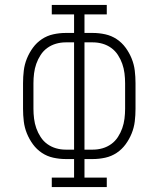

<svg xmlns="http://www.w3.org/2000/svg" viewBox="-20 -755 640 775"><path d="M189 0V-38H279V-113H245Q220 -113 195 -118.5Q170 -124 149 -138Q128 -152 113 -172.5Q98 -193 88.5 -216.5Q79 -240 76 -265Q73 -290 73 -316V-419Q73 -445 76 -470Q79 -495 88.5 -518.5Q98 -542 113 -562.5Q128 -583 149 -597Q170 -611 195 -616.5Q220 -622 245 -622H279V-697H189V-735H411V-697H321V-622H355Q380 -622 405 -616.5Q430 -611 451 -597Q472 -583 487 -562.5Q502 -542 511.5 -518.5Q521 -495 524 -470Q527 -445 527 -419V-316Q527 -290 524 -265Q521 -240 511.5 -216.5Q502 -193 487 -172.5Q472 -152 451 -138Q430 -124 405 -118.5Q380 -113 355 -113H321V-38H411V0ZM245 -151H279V-584H245Q225 -584 206 -578.5Q187 -573 171 -561.5Q155 -550 144 -533Q133 -516 126.5 -497.5Q120 -479 117.5 -459Q115 -439 115 -419V-316Q115 -296 117.5 -276Q120 -256 126.5 -237.5Q133 -219 144 -202Q155 -185 171 -173.5Q187 -162 206 -156.5Q225 -151 245 -151ZM321 -151H355Q375 -151 394 -156.5Q413 -162 429 -173.5Q445 -185 456 -202Q467 -219 473.5 -237.5Q480 -256 482.5 -276Q485 -296 485 -316V-419Q485 -439 482.5 -459Q480 -479 473.5 -497.5Q467 -516 456 -533Q445 -550 429 -561.5Q413 -573 394 -578.5Q375 -584 355 -584H321Z"/></svg>

Font: Iosevka Slab XLtEx
Style: Regular
Weight: 200
Width: 7
Monospace: yes
Designer: Belleve Invis
Foundry: Belleve Invis
Version: Version 11.1.0; ttfautohint (v1.8.3)